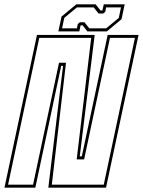

<svg xmlns="http://www.w3.org/2000/svg" viewBox="-40 -860 654 880"><path d="M-19.5 0 129.5 -700H394L325.5 -143.5H335L453.5 -700H595L446 0H181.5L249 -558H240.5L122 0ZM-3 -13.5H111.5L230.5 -572.5H262.5L197.5 -13.5H435.5L578.5 -686.5H464L345.5 -129.5H311.5L378 -686.5H140ZM227.5 -716 242 -784 309.5 -840H398.5L420.5 -812H429.5L435.5 -840H531.5L517 -772L449.5 -716H360.5L338.5 -744H329.5L323.5 -716ZM244.5 -730H312.5L316.5 -750L326 -758H347L369.5 -730H446.5L504.5 -778L514.5 -826H446.5L442.5 -806L433 -798H412L389.5 -826H312.5L254.5 -778Z"/></svg>

Font: Tourney Condensed Thin
Style: Italic
Weight: 100
Width: 3
Italic angle: -12°
Designer: Tyler Finck
Foundry: Etcetera Type Co
Version: Version 1.010; ttfautohint (v1.8.3)